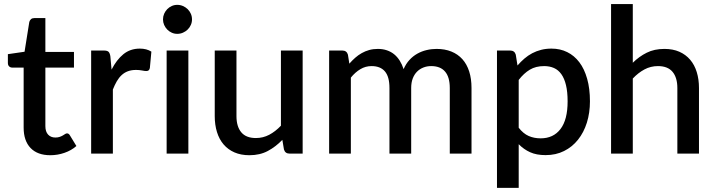

<svg xmlns="http://www.w3.org/2000/svg" viewBox="-20 -760 3539 950"><path d="M229 8C253 8 276.3 4.1 299 -3.8C321.7 -11.6 341.3 -22.8 358 -37.5L326 -90C322.3 -96.7 317.5 -100 311.5 -100C308.5 -100 305.4 -98.9 302.2 -96.8C299.1 -94.6 295.3 -92.2 291 -89.8C286.7 -87.2 281.5 -84.9 275.5 -82.8C269.5 -80.6 262.3 -79.5 254 -79.5C239 -79.5 227 -84.3 218 -94C209 -103.7 204.5 -117.7 204.5 -136V-425.5H346V-503H204.5V-670.5H149.5C142.8 -670.5 137.5 -668.8 133.5 -665.2C129.5 -661.8 126.7 -657.2 125 -651.5L101.5 -504L19 -492V-448.5C19 -440.8 21.2 -435.1 25.5 -431.2C29.8 -427.4 35 -425.5 41 -425.5H97V-128.5C97 -85.2 108.4 -51.6 131.2 -27.7C154.1 -3.9 186.7 8 229 8Z M431 0H538.5V-317C544.5 -332.3 551 -346 558 -358C565 -370 573 -380.2 582 -388.5C591 -396.8 601.3 -403.2 613 -407.5C624.7 -411.8 638 -414 653 -414C663.3 -414 673.2 -413.1 682.5 -411.3C691.8 -409.4 699 -408.5 704 -408.5C708.7 -408.5 712.4 -409.6 715.3 -411.8C718.1 -413.9 720.2 -417.8 721.5 -423.5L729 -504.5C721.3 -509.5 712.7 -513.2 703 -515.8C693.3 -518.2 683 -519.5 672 -519.5C640.3 -519.5 613.2 -510.2 590.5 -491.8C567.8 -473.2 548.3 -447.8 532 -415.5L526 -482C524.3 -492.3 521.3 -499.6 517 -503.8C512.7 -507.9 504.8 -510 493.5 -510H431Z M912 -510H804.5V0H912ZM930 -664C930 -674 928.1 -683.3 924.2 -692C920.4 -700.7 915.2 -708.2 908.5 -714.8C901.8 -721.2 894.1 -726.4 885.2 -730.2C876.4 -734.1 867 -736 857 -736C847.3 -736 838.2 -734.1 829.8 -730.2C821.2 -726.4 813.8 -721.2 807.5 -714.8C801.2 -708.2 796.1 -700.7 792.2 -692C788.4 -683.3 786.5 -674 786.5 -664C786.5 -654.3 788.4 -645.2 792.2 -636.5C796.1 -627.8 801.2 -620.3 807.5 -613.8C813.8 -607.3 821.2 -602.1 829.8 -598.3C838.2 -594.4 847.3 -592.5 857 -592.5C867 -592.5 876.4 -594.4 885.2 -598.3C894.1 -602.1 901.8 -607.3 908.5 -613.8C915.2 -620.3 920.4 -627.8 924.2 -636.5C928.1 -645.2 930 -654.3 930 -664Z M1150 -510H1042.5V-185.5C1042.5 -156.8 1046.2 -130.6 1053.5 -106.8C1060.8 -82.9 1071.8 -62.5 1086.2 -45.5C1100.8 -28.5 1118.7 -15.3 1140 -6C1161.3 3.3 1186 8 1214 8C1248.7 8 1279.1 1 1305.2 -13C1331.4 -27 1355.3 -45.3 1377 -68L1385 -20.5C1389 -6.8 1398.2 0 1412.5 0H1477.5V-510H1370V-138C1352 -119 1332.7 -104.1 1312.2 -93.2C1291.7 -82.4 1269.7 -77 1246 -77C1213.7 -77 1189.6 -86.5 1173.7 -105.5C1157.9 -124.5 1150 -151.2 1150 -185.5Z M1608.5 0H1716V-376C1730.3 -393.7 1746 -407.6 1763 -417.7C1780 -427.9 1798.5 -433 1818.5 -433C1847.5 -433 1869.5 -424.2 1884.5 -406.7C1899.5 -389.2 1907 -361.8 1907 -324.5V0H2014.5V-324.5C2014.5 -342.5 2017.1 -358.2 2022.2 -371.7C2027.4 -385.2 2034.5 -396.5 2043.5 -405.5C2052.5 -414.5 2063 -421.3 2075 -426C2087 -430.7 2099.8 -433 2113.5 -433C2143.8 -433 2166.8 -423.9 2182.2 -405.7C2197.8 -387.6 2205.5 -360.5 2205.5 -324.5V0H2313V-324.5C2313 -355.2 2309.2 -382.5 2301.5 -406.5C2293.8 -430.5 2282.6 -450.7 2267.8 -467.2C2252.9 -483.7 2234.8 -496.3 2213.2 -505C2191.8 -513.7 2167.3 -518 2140 -518C2123.3 -518 2106.9 -516.1 2090.8 -512.2C2074.6 -508.4 2059.3 -502.5 2045 -494.5C2030.7 -486.5 2017.7 -476.2 2006 -463.5C1994.3 -450.8 1984.7 -435.7 1977 -418C1972 -433.3 1965.7 -447.2 1958 -459.5C1950.3 -471.8 1941.3 -482.3 1930.8 -491C1920.3 -499.7 1908.2 -506.3 1894.5 -511C1880.8 -515.7 1865.8 -518 1849.5 -518C1834.2 -518 1819.9 -516.2 1806.8 -512.5C1793.6 -508.8 1781.3 -503.8 1769.8 -497.2C1758.3 -490.8 1747.5 -483.1 1737.5 -474.2C1727.5 -465.4 1717.8 -455.7 1708.5 -445L1701.5 -489.5C1697.5 -503.2 1688.2 -510 1673.5 -510H1608.5Z M2439 169.5H2546.5V-46.5C2563.2 -29.5 2582 -16.2 2603 -6.8C2624 2.8 2649.5 7.5 2679.5 7.5C2713.5 7.5 2744 0.8 2771 -12.8C2798 -26.2 2821 -44.9 2840 -68.8C2859 -92.6 2873.6 -120.8 2883.8 -153.2C2893.9 -185.8 2899 -220.8 2899 -258.5C2899 -300.5 2894.4 -337.8 2885.2 -370.2C2876.1 -402.8 2863.2 -430 2846.5 -452C2829.8 -474 2809.8 -490.8 2786.5 -502.2C2763.2 -513.8 2737.2 -519.5 2708.5 -519.5C2690.5 -519.5 2673.6 -517.5 2657.8 -513.5C2641.9 -509.5 2627.1 -503.8 2613.2 -496.5C2599.4 -489.2 2586.5 -480.3 2574.5 -470C2562.5 -459.7 2551.2 -448.3 2540.5 -436L2532 -489.5C2528 -503.2 2518.7 -510 2504 -510H2439ZM2672.5 -433C2690.5 -433 2706.7 -429.8 2721 -423.5C2735.3 -417.2 2747.5 -407 2757.5 -393C2767.5 -379 2775.2 -360.9 2780.5 -338.7C2785.8 -316.6 2788.5 -289.8 2788.5 -258.5C2788.5 -197.8 2776.8 -152.2 2753.2 -121.5C2729.8 -90.8 2697 -75.5 2655 -75.5C2633.3 -75.5 2613.6 -79.4 2595.8 -87.2C2577.9 -95.1 2561.5 -108.7 2546.5 -128V-364.5C2563.5 -386.5 2581.8 -403.4 2601.5 -415.2C2621.2 -427.1 2644.8 -433 2672.5 -433Z M3003.5 0H3111V-371.5C3129 -390.5 3148.2 -405.5 3168.8 -416.5C3189.2 -427.5 3211.5 -433 3235.5 -433C3267.8 -433 3291.9 -423.5 3307.8 -404.5C3323.6 -385.5 3331.5 -358.8 3331.5 -324.5V0H3438.5V-324.5C3438.5 -353.2 3434.8 -379.4 3427.5 -403.2C3420.2 -427.1 3409.3 -447.5 3394.8 -464.5C3380.3 -481.5 3362.4 -494.7 3341.3 -504C3320.1 -513.3 3295.5 -518 3267.5 -518C3234.2 -518 3205 -511.8 3180 -499.2C3155 -486.8 3132 -470.2 3111 -449.5V-740H3003.5Z"/></svg>

Font: Lato Semibold
Style: Regular
Weight: 600
Designer: Lukasz Dziedzic
Foundry: tyPoland Lukasz Dziedzic
Version: Version 2.006; 2014-01-15